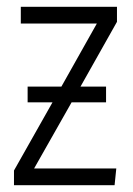

<svg xmlns="http://www.w3.org/2000/svg" viewBox="-20 -543 389 563"><path d="M323 -523V-479L216 -289H291V-243H190L80 -49H321L316 0H21V-43L134 -243H61V-289H160L264 -474H41V-523Z"/></svg>

Font: Fira Sans Extra Condensed Light
Style: Regular
Weight: 300
Width: 1
Designer: Carrois Corporate & Edenspiekermann AG
Foundry: Carrois Corporate GbR & Edenspiekermann AG
Version: Version 4.203